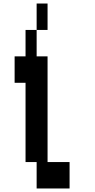

<svg xmlns="http://www.w3.org/2000/svg" viewBox="-20 -1050 540 1090"><path d="M250 -880H188V-1030H250ZM375 -130V20H188V-130H125V-580H63V-730H125V-880H188V-730H250V-130Z"/></svg>

Font: 2P VHS
Style: Regular
Weight: 400
Designer: CodeMan38
Foundry: CodeMan38
Version: Version 3.000